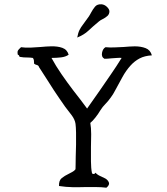

<svg xmlns="http://www.w3.org/2000/svg" viewBox="-20 -876 780 895"><path d="M688 -618Q654 -616 630.5 -603.5Q607 -591 589 -571Q567 -547 550 -515.5Q533 -484 516 -453Q508 -437 496 -421Q484 -404 471 -391Q458 -378 448 -362Q438 -345 425 -328.5Q412 -312 401 -303Q405 -280 405 -250.5Q405 -221 404 -190Q404 -156 404 -124Q404 -92 409 -68Q413 -64 418 -65Q423 -66 425 -71Q434 -61 447 -55.5Q460 -50 471 -44Q483 -37 487.5 -25.5Q492 -14 476 -1Q452 -4 427.5 -4Q403 -4 378 -4Q348 -3 317.5 -3.5Q287 -4 255 -9Q254 -35 268 -46Q282 -57 299 -65Q308 -70 317 -74.5Q326 -79 332 -87Q332 -95 332.5 -110.5Q333 -126 333 -146Q334 -172 334.5 -201.5Q335 -231 334.5 -257.5Q334 -284 332 -299Q329 -319 314 -339Q299 -359 284 -378Q271 -396 258 -415.5Q245 -435 232 -454Q214 -482 196.5 -509.5Q179 -537 162 -563Q160 -571 152 -573Q144 -575 139 -579Q139 -587 138 -594.5Q137 -602 133 -606Q127 -607 120.5 -607.5Q114 -608 107 -608Q99 -608 90.5 -608.5Q82 -609 72 -611Q70 -613 69 -616.5Q68 -620 63 -621Q60 -635 64 -641Q68 -647 74 -652Q77 -655 78 -656Q98 -653 122 -654Q146 -655 170 -657Q182 -658 194 -659Q206 -660 217 -660Q248 -661 270.5 -653Q293 -645 300 -621Q286 -611 264.5 -608.5Q243 -606 220 -606Q240 -569 266.5 -530.5Q293 -492 322 -454Q339 -433 355 -411.5Q371 -390 386 -370Q401 -391 415.5 -412Q430 -433 445 -454Q471 -492 497 -529.5Q523 -567 547 -606Q539 -607 526 -606Q513 -605 498 -604Q490 -603 482 -602.5Q474 -602 467 -602Q452 -610 455.5 -629.5Q459 -649 472 -656Q492 -654 513.5 -655Q535 -656 557 -657Q570 -658 583 -659Q596 -660 608 -660Q637 -660 659 -651.5Q681 -643 688 -618ZM340 -701Q344 -723 350.5 -736Q357 -749 367.5 -762.5Q378 -776 394 -799Q397 -803 399.5 -808Q402 -813 405 -818Q413 -833 423 -845Q433 -857 453 -856Q467 -855 478.5 -844Q490 -833 490 -823Q490 -810 480.5 -801.5Q471 -793 459.5 -787.5Q448 -782 441 -776Q411 -751 391.5 -732.5Q372 -714 340 -701Z"/></svg>

Font: Yuji Syuku
Style: Regular
Weight: 400
Designer: Kataoka Yuji
Foundry: Kinuta Font Factory
Version: Version 3.002